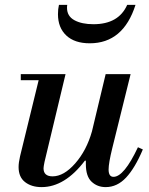

<svg xmlns="http://www.w3.org/2000/svg" viewBox="-20 -753 611 785"><path d="M356 -216 412 -450H514L439 -147Q424 -86 424 -60Q424 -30 444 -30Q487 -30 544 -151L564 -142Q532 -66 495.5 -27Q459 12 412 12Q378 12 354.5 -10Q331 -32 331 -82V-96H327Q245 12 150 12Q109 12 82.5 -8.5Q56 -29 56 -70Q56 -88 62 -114L138 -425H65V-450H248L162 -91Q158 -71 158 -65Q158 -32 195 -32Q241 -32 287.5 -85Q334 -138 356 -216ZM221 -733H255Q254 -729 254 -721Q254 -687 284 -670.5Q314 -654 362 -654Q465 -654 500 -733H534Q484 -576 347 -576Q285 -576 251 -608Q217 -640 217 -695Q217 -716 221 -733Z"/></svg>

Font: Libre Bodoni
Style: Italic
Weight: 400
Italic angle: -13°
Designer: Pablo Impallari, Rodrigo Fuenzalida
Foundry: Pablo Impallari, Rodrigo Fuenzalida
Version: Version 1.001